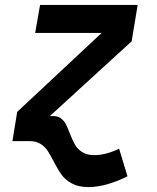

<svg xmlns="http://www.w3.org/2000/svg" viewBox="-20 -574 640 781"><path d="M50 -119 393.5 -440H123L143 -554H540L515.5 -406L183 -102H195.5Q215 -102 227.5 -92.8Q240 -83.5 247.5 -69.5Q255 -55.5 264 -31.5Q275 -3 285.2 14.8Q295.5 32.5 314.5 44.8Q333.5 57 364 57Q410 57 464.5 31L498.5 143Q462.5 162 419.8 174.5Q377 187 340 187Q299.5 187 272.8 172.5Q246 158 231 137.5Q216 117 198.5 83Q184 54.5 173 38.2Q162 22 144.2 11Q126.5 0 100.5 0H30.5Z"/></svg>

Font: JuliaMono
Style: Bold Italic
Weight: 700
Italic angle: -9°
Monospace: yes
Designer: cormullion
Foundry: corm
Version: Version 0.057; ttfautohint (v1.8.4)